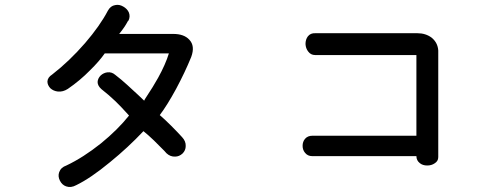

<svg xmlns="http://www.w3.org/2000/svg" viewBox="-20 -763 2040 781"><path d="M418.9 -719.7Q386.7 -658.2 326.2 -587.9Q261.7 -513.7 192.4 -460Q173.8 -448.2 172.9 -431.6Q172.9 -417 184.6 -404.3Q197.3 -392.6 215.8 -390.6Q236.3 -388.7 255.9 -401.4Q305.7 -435.5 346.7 -477.5Q382.8 -512.7 406.2 -545.9H667Q653.3 -501 623 -446.3Q605.5 -414.1 569.3 -359.4L566.4 -353.5L544.9 -374Q511.7 -404.3 497.1 -418Q473.6 -439.5 448.2 -459Q434.6 -470.7 417 -468.8Q401.4 -466.8 389.6 -456.1Q377.9 -444.3 377 -429.7Q377 -414.1 392.6 -400.4Q423.8 -376 450.2 -350.6Q468.8 -333 504.9 -293Q459 -235.4 390.6 -179.7Q318.4 -122.1 250 -89.8Q227.5 -82 220.7 -62.5Q214.8 -45.9 223.6 -28.3Q232.4 -10.7 249 -4.9Q268.6 2 290 -9.8Q348.6 -38.1 427.7 -103.5Q501 -163.1 563.5 -229.5Q583 -213.9 606.4 -191.4Q620.1 -177.7 648.4 -149.4L657.2 -139.6Q672.9 -125 692.4 -126Q709 -126 722.7 -138.7Q735.4 -151.4 735.4 -168.9Q736.3 -188.5 720.7 -205.1Q704.1 -223.6 676.8 -251Q650.4 -277.3 629.9 -294.9Q660.2 -335 696.3 -401.4Q732.4 -468.8 757.8 -531.2Q774.4 -576.2 750 -601.6Q728.5 -625 684.6 -625H464.8Q477.5 -640.6 487.3 -655.3Q493.2 -664.1 500 -676.8L502.9 -679.7Q510.7 -696.3 503.9 -712.9Q497.1 -727.5 481.4 -736.3Q464.8 -746.1 448.2 -742.2Q429.7 -739.3 418.9 -719.7Z M1262.7 -627.9Q1243.2 -628.9 1232.4 -615.2Q1222.7 -602.5 1222.7 -584Q1223.6 -566.4 1233.4 -553.7Q1244.1 -539.1 1261.7 -539.1H1673.8V-210.9H1251Q1231.4 -210.9 1220.7 -198.2Q1210.9 -186.5 1210.9 -169.9Q1210.9 -153.3 1220.7 -141.6Q1231.4 -127.9 1250 -127.9H1673.8Q1673.8 -110.4 1687.5 -99.6Q1699.2 -89.8 1717.8 -89.8Q1735.4 -89.8 1748 -98.6Q1762.7 -107.4 1762.7 -124V-557.6Q1760.7 -588.9 1736.3 -609.4Q1711.9 -627.9 1677.7 -627.9Z"/></svg>

Font: GungsuhChe
Style: Regular
Weight: 400
Monospace: yes
Version: Version 2.21